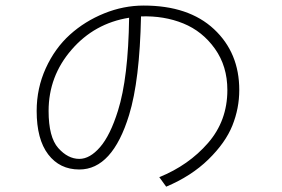

<svg xmlns="http://www.w3.org/2000/svg" viewBox="-20 -707 1040 708"><path d="M115.2 -297.9Q115.2 -381.8 148.9 -455.6Q182.6 -529.3 237.8 -579.1Q293 -628.9 364.3 -657.7Q435.5 -686.5 509.8 -686.5Q675.8 -686.5 769 -599.6Q862.3 -512.7 862.3 -375Q862.3 -307.6 836.9 -244.1Q811.5 -180.7 748.5 -119.1Q685.5 -57.6 592.8 -18.6L567.4 -53.7Q675.8 -97.7 747.1 -179.7Q818.4 -261.7 818.4 -375Q818.4 -462.9 772.5 -527.3Q726.6 -591.8 655.8 -620.6Q585 -649.4 500 -646.5Q495.1 -410.2 456.1 -283.2Q394.5 -82 272.5 -82Q200.2 -82 157.7 -137.7Q115.2 -193.4 115.2 -297.9ZM456.1 -641.6Q328.1 -621.1 243.7 -523.4Q159.2 -425.8 159.2 -297.9Q159.2 -201.2 194.8 -161.1Q230.5 -121.1 272.5 -121.1Q311.5 -121.1 349.1 -164.6Q386.7 -208 415 -298.8Q453.1 -419.9 456.1 -641.6Z"/></svg>

Font: Gothic A1 ExtraLight
Style: Regular
Weight: 275
Designer: HanYang I&C Co.,Ltd.
Foundry: HanYang I&C Co.,Ltd.
Version: Version 2.50